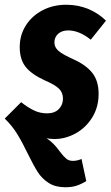

<svg xmlns="http://www.w3.org/2000/svg" viewBox="-44 -568 466 808"><path d="M186 17Q169 17 152 14Q181 32 208 70Q224 91 235 100Q246 109 263 109Q281 109 299 101L319 194Q300 206 279.5 213Q259 220 231 220Q189 220 161 202Q133 184 115.5 157Q98 130 74 81Q50 31 28.5 -4Q7 -39 -24 -69L45 -138Q74 -115 99.5 -103Q125 -91 154 -91Q186 -91 203.5 -109Q221 -127 221 -153Q221 -178 204.5 -194.5Q188 -211 144 -230Q89 -255 64 -286.5Q39 -318 39 -370Q39 -420 64.5 -460.5Q90 -501 134.5 -524.5Q179 -548 235 -548Q285 -548 328 -530Q371 -512 402 -481L338 -401Q289 -440 243 -440Q217 -440 201 -426Q185 -412 185 -389Q185 -369 202 -354Q219 -339 266 -318Q319 -294 345 -260.5Q371 -227 371 -173Q371 -117 344 -73.5Q317 -30 274 -6.5Q231 17 186 17Z"/></svg>

Font: Fira Sans Extra Condensed
Style: Bold Italic
Weight: 700
Width: 3
Italic angle: -8°
Designer: Carrois Corporate & Edenspiekermann AG
Foundry: Carrois Corporate GbR & Edenspiekermann AG
Version: Version 4.203